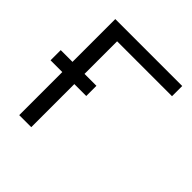

<svg xmlns="http://www.w3.org/2000/svg" viewBox="-161 -621 728 728"><g transform="rotate(45 203.0 -257.5)"><path d="M48.8 -515.1H407.7V-460.4H113.3V-285.6H177.2V-231H113.3V0H48.8V-231H-14.2V-285.6H48.8Z"/></g></svg>

Font: News Cycle
Style: Regular
Weight: 500
Version: Version 0.5.2